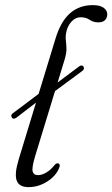

<svg xmlns="http://www.w3.org/2000/svg" viewBox="-20 -740 449 768"><path d="M27 -270.5Q21 -281 33.5 -288.5L134.5 -364.5L202.5 -587Q223.5 -655.5 260.8 -687.5Q298 -719.5 351 -719.5Q380.5 -719.5 394.8 -708.8Q409 -698 409 -683Q409 -668.5 400 -659.5Q391 -650.5 373.5 -650.5Q353.5 -650.5 338.5 -660.8Q323.5 -671 302 -671Q281.5 -671 265.2 -652.8Q249 -634.5 244.5 -608.5Q241.5 -592.5 243.5 -577.5Q245.5 -562.5 245.8 -544.8Q246 -527 239 -503.5L210.5 -410L296 -474Q309 -483 314.5 -472.5Q319.5 -463 307.5 -455L200 -375.5L121.5 -118.5Q107 -71 110.5 -55.2Q114 -39.5 132.5 -39.5Q147 -39.5 164.5 -49.5Q182 -59.5 198.5 -80Q206 -88.5 212.5 -86.5Q223.5 -83 216 -66.5Q202 -34.5 167.5 -13Q133 8.5 94 8.5Q56.5 8.5 46.8 -17.8Q37 -44 55 -103L124 -329.5L44.5 -268.5Q32 -261 27 -270.5Z"/></svg>

Font: Fraunces 72pt Soft Light
Style: Italic
Weight: 300
Italic angle: -16°
Version: Version 1.000;[b76b70a41]